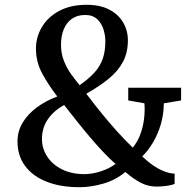

<svg xmlns="http://www.w3.org/2000/svg" viewBox="-20 -772 794 801"><path d="M735.5 -406V-353L663.5 -341Q663 -294.5 650.8 -253Q638.5 -211.5 618 -177.2Q597.5 -143 573.5 -119.5Q588 -105.5 603.8 -93Q619.5 -80.5 636.5 -70.8Q653.5 -61 671.5 -54.8Q689.5 -48.5 708.5 -47.5V-5Q702 -1.5 687.8 1.2Q673.5 4 658.8 5.2Q644 6.5 635 6.5Q597.5 6.5 566.8 -9.8Q536 -26 503 -54.5Q462 -20.5 410.5 -5.8Q359 9 311.5 9Q233 9 175 -13.8Q117 -36.5 85 -79.2Q53 -122 53 -182Q53 -225 74.8 -260.8Q96.5 -296.5 134 -324.2Q171.5 -352 219 -369.5Q184.5 -414 157.2 -463.2Q130 -512.5 130 -569.5Q130 -617.5 154.8 -659.2Q179.5 -701 227 -726.5Q274.5 -752 341.5 -752Q397.5 -752 435.8 -732Q474 -712 493.8 -678.2Q513.5 -644.5 513.5 -604Q513.5 -552.5 493 -514Q472.5 -475.5 433.8 -443.8Q395 -412 340 -381Q373 -337.5 404.2 -299Q435.5 -260.5 467.2 -225.2Q499 -190 534 -156Q554.5 -181.5 566 -213.2Q577.5 -245 581.2 -278Q585 -311 582.5 -341L515 -353V-406ZM234.5 -586Q234.5 -548.5 246.8 -517.8Q259 -487 277.2 -462Q295.5 -437 312 -416.5Q352 -444.5 375.5 -471Q399 -497.5 409.2 -528.5Q419.5 -559.5 419.5 -600.5Q419.5 -624 411.8 -649.2Q404 -674.5 385.5 -692Q367 -709.5 335.5 -709.5Q301.5 -709.5 279 -693Q256.5 -676.5 245.5 -648.5Q234.5 -620.5 234.5 -586ZM331 -45.5Q364 -45.5 399.2 -56.8Q434.5 -68 462 -88Q436 -111 408 -140.8Q380 -170.5 352 -203.8Q324 -237 297.5 -270.5Q271 -304 247.5 -334Q204 -310 179.5 -274.2Q155 -238.5 155 -192Q155 -153 176.5 -119.5Q198 -86 237.5 -66Q277 -46 331 -45.5Z"/></svg>

Font: Merriweather 36pt Medium
Style: Regular
Weight: 500
Version: Version 2.100